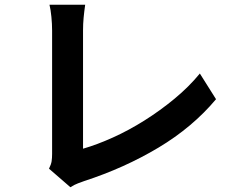

<svg xmlns="http://www.w3.org/2000/svg" viewBox="-20 -747 996 807"><path d="M186 -38Q195 -56 197 -69.5Q199 -83 199 -100V-619Q199 -646 196 -676.5Q193 -707 188 -727H338Q334 -699 331.5 -673Q329 -647 329 -619V-122Q388 -139 454.5 -169Q521 -199 587 -240.5Q653 -282 713.5 -332Q774 -382 820 -438L888 -330Q789 -212 646 -126.5Q503 -41 334 14Q323 18 308 23.5Q293 29 276 40Z"/></svg>

Font: Kinto Sans
Style: Bold
Weight: 700
Designer: Authors: Ryoko NISHIZUKA  (kana & ideographs); Paul D. Hunt (Latin, Greek & Cyrillic); Wenlong ZHANG  (bopomofo); Sandol
Foundry: Adobe Systems Incorporated, ookami Inc.
Version: Version 0.001